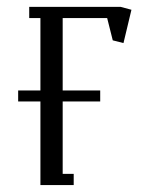

<svg xmlns="http://www.w3.org/2000/svg" viewBox="-20 -532 456 552"><path d="M32.2 -240.2V-272H96.2V-480H64V-512.2H327.1L357.9 -503.9L335 -408.2L304.2 -416L288.1 -480H160.2V-272H268.1V-240.2H160.2V-32.2H191.9V0H96.2V-240.2Z"/></svg>

Font: Gawaa
Style: Regular
Weight: 400
Designer: T. Christopher White
Version: Version 1.0